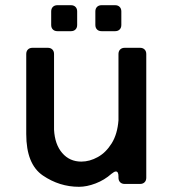

<svg xmlns="http://www.w3.org/2000/svg" viewBox="-20 -708 663 739"><path d="M436 -500Q436 -511 442.5 -517.5Q449 -524 460 -524H519Q530 -524 536.5 -517.5Q543 -511 543 -500V-24Q543 -13 536.5 -6.5Q530 0 519 0H460Q449 0 442.5 -6.5Q436 -13 436 -24V-29Q436 -48 426 -48Q420 -48 409 -39Q382 -15 348 -2Q314 11 284 11Q209 11 145 -32.5Q81 -76 81 -192V-500Q81 -511 87.5 -517.5Q94 -524 105 -524H164Q175 -524 181.5 -517.5Q188 -511 188 -500V-209Q191 -152 219.5 -119Q248 -86 293 -86Q325 -86 356.5 -103.5Q388 -121 410 -156.5Q432 -192 436 -245ZM253 -588H201Q190 -588 183.5 -594.5Q177 -601 177 -612V-664Q177 -675 183.5 -681.5Q190 -688 201 -688H253Q264 -688 270.5 -681.5Q277 -675 277 -664V-612Q277 -601 270.5 -594.5Q264 -588 253 -588ZM423 -588H371Q360 -588 353.5 -594.5Q347 -601 347 -612V-664Q347 -675 353.5 -681.5Q360 -688 371 -688H423Q434 -688 440.5 -681.5Q447 -675 447 -664V-612Q447 -601 440.5 -594.5Q434 -588 423 -588Z"/></svg>

Font: Shippori Gochic B2 Bold
Style: Regular
Weight: 700
Designer: FONTDASU
Foundry: FONTDASU / Google Inc. / but / Adobe
Version: Version 1.130